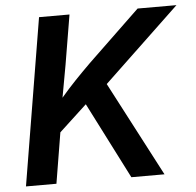

<svg xmlns="http://www.w3.org/2000/svg" viewBox="-52 -781 852 834"><g transform="rotate(-5 374.0 -364.0)"><path d="M151.9 -179.2 165.5 -302.7Q194.8 -340.8 223.1 -374.3Q251.5 -407.7 282.7 -440.4Q314 -473.1 351.1 -509.8L578.1 -727.5H747.6L381.3 -379.4L371.6 -382.8ZM27.8 0 148.4 -727.5H281.2L245.1 -511.7L213.4 -336.4L205.6 -272.5L160.6 0ZM487.3 0 313 -342.3 401.4 -440.4 631.8 0Z"/></g></svg>

Font: Inter SemiBold
Style: Italic
Weight: 600
Italic angle: -9.3988°
Designer: Rasmus Andersson
Foundry: rsms
Version: Version 4.001;git-66647c0bb